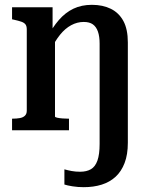

<svg xmlns="http://www.w3.org/2000/svg" viewBox="-20 -540 609 796"><path d="M30 0V-48H31Q49 -48 62.5 -50.5Q76 -53 83.5 -60.5Q91 -68 91 -81V-418Q91 -432 85.5 -439Q80 -446 68.5 -450Q57 -454 39 -458L30 -460V-510H198V-403L208 -394V-57Q208 -54 217 -52Q226 -50 239 -49Q252 -48 263 -48H266V0ZM393 57V-359Q393 -389 386 -409Q379 -429 365 -439Q351 -449 327 -449Q300 -449 275 -435.5Q250 -422 229 -396Q208 -370 189 -331L174 -381Q197 -426 224 -457Q251 -488 284.5 -504Q318 -520 361 -520Q406 -520 439.5 -503.5Q473 -487 491.5 -453Q510 -419 510 -364V52Q510 101 496.5 136Q483 171 459 193Q435 215 401.5 225.5Q368 236 327 236Q303 236 281 232.5Q259 229 247 225V162Q261 166 277 169Q293 172 312 172Q339 172 357 161.5Q375 151 384 125.5Q393 100 393 57Z"/></svg>

Font: Roboto Serif 28pt Condensed Medium
Style: Regular
Weight: 500
Width: 3
Designer: Greg Gazdowicz
Foundry: Commercial Type
Version: Version 1.008